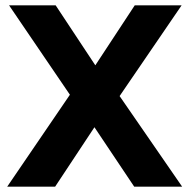

<svg xmlns="http://www.w3.org/2000/svg" viewBox="-20 -701 711 721"><path d="M189 -681 355 -430H321L486 -681H662L416 -321L410 -368L664 0H484L310 -260H359L187 0H7L258 -368L259 -321L14 -681Z"/></svg>

Font: Gabarito
Style: Bold
Weight: 700
Designer: Leandro Assis / Alvaro Franca / Felipe Casaprima
Foundry: Naipe Foundry
Version: Version 1.000